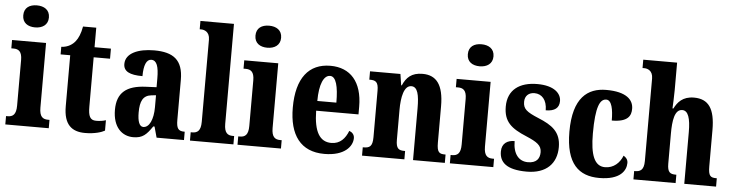

<svg xmlns="http://www.w3.org/2000/svg" viewBox="-47 -986 4641 1215"><g transform="rotate(5 2273.5 -379.0)"><path d="M145 -628C190 -628 227 -650 227 -698C227 -747 190 -768 145 -768C99 -768 64 -747 64 -698C64 -650 99 -628 145 -628ZM11 0H287V-53H278C245 -53 223 -67 223 -125V-536H7V-483H21C53 -483 75 -469 75 -415V-125C75 -68 54 -53 21 -53H11Z M518 10C581 10 624 -5 643 -16V-82C625 -76 604 -73 581 -73C542 -73 531 -99 531 -159V-472H635V-536H531V-660H447C439 -614 425 -584 410 -565C394 -544 365 -522 321 -520V-472H382V-148C382 -31 434 10 518 10Z M824 10C884 10 908 -15 945 -69H953L972 0H1146V-53H1143C1105 -53 1093 -69 1093 -124V-378C1093 -504 1031 -549 909 -549C809 -549 728 -516 728 -447C728 -400 767 -380 849 -380C849 -449 865 -488 896 -488C931 -488 944 -449 944 -374V-318L877 -315C754 -310 694 -262 694 -153C694 -42 753 10 824 10ZM882 -60C857 -60 845 -93 845 -149C845 -221 863 -258 916 -264L945 -267V-191C945 -113 920 -60 882 -60Z M1184 0H1460V-53H1451C1419 -53 1397 -67 1397 -125V-760H1184V-707H1194C1210 -707 1248 -699 1248 -646V-125C1248 -67 1226 -53 1194 -53H1184Z M1620 -628C1665 -628 1702 -650 1702 -698C1702 -747 1665 -768 1620 -768C1574 -768 1539 -747 1539 -698C1539 -650 1574 -628 1620 -628ZM1486 0H1762V-53H1753C1720 -53 1698 -67 1698 -125V-536H1482V-483H1496C1528 -483 1550 -469 1550 -415V-125C1550 -68 1529 -53 1496 -53H1486Z M2038 10C2166 10 2216 -53 2216 -106C2216 -128 2201 -143 2183 -149C2164 -100 2132 -63 2076 -63C2003 -63 1965 -123 1963 -258H2232V-307C2232 -465 2155 -549 2029 -549C1892 -549 1814 -453 1814 -265C1814 -91 1887 10 2038 10ZM2086 -320H1965C1965 -427 1992 -485 2032 -485C2070 -485 2086 -423 2086 -320Z M2277 0H2546V-53H2542C2506 -53 2488 -62 2488 -119V-309C2488 -390 2503 -465 2550 -465C2590 -465 2601 -414 2601 -329V0H2803V-53H2799C2763 -53 2748 -62 2748 -124V-355C2748 -491 2702 -549 2614 -549C2544 -549 2511 -516 2489 -465H2485L2474 -536H2281V-483H2285C2321 -483 2339 -474 2339 -418V-122C2339 -62 2319 -53 2281 -53H2277Z M2969 -628C3014 -628 3051 -650 3051 -698C3051 -747 3014 -768 2969 -768C2923 -768 2888 -747 2888 -698C2888 -650 2923 -628 2969 -628ZM2835 0H3111V-53H3102C3069 -53 3047 -67 3047 -125V-536H2831V-483H2845C2877 -483 2899 -469 2899 -415V-125C2899 -68 2878 -53 2845 -53H2835Z M3324 10C3448 10 3513 -58 3513 -162C3513 -259 3456 -298 3368 -334C3291 -366 3269 -384 3269 -429C3269 -467 3294 -489 3330 -489C3376 -489 3410 -454 3410 -387C3468 -387 3495 -410 3495 -453C3495 -501 3451 -548 3343 -548C3231 -548 3156 -496 3156 -389C3156 -293 3204 -253 3303 -212C3371 -183 3401 -163 3401 -120C3401 -80 3381 -50 3326 -50C3270 -50 3231 -92 3231 -176C3187 -176 3150 -156 3150 -103C3150 -36 3193 10 3324 10Z M3784 10C3918 10 3954 -52 3954 -100C3954 -121 3942 -135 3926 -144C3908 -97 3869 -61 3815 -61C3747 -61 3720 -132 3720 -267C3720 -438 3746 -488 3786 -488C3821 -488 3832 -428 3832 -359C3936 -359 3954 -401 3954 -444C3954 -501 3909 -549 3781 -549C3663 -549 3571 -482 3571 -266C3571 -61 3655 10 3784 10Z M4001 0H4269V-53H4266C4230 -53 4212 -62 4212 -119V-309C4212 -391 4222 -464 4271 -464C4309 -464 4324 -415 4324 -329V0H4526V-53H4523C4486 -53 4472 -62 4472 -124V-355C4472 -491 4430 -549 4338 -549C4266 -549 4234 -509 4214 -469H4208C4209 -493 4212 -540 4212 -586V-760H3997V-707H4009C4025 -707 4063 -699 4063 -646V-122C4063 -62 4037 -53 4005 -53H4001Z"/></g></svg>

Font: Noto Serif Lao ExtraCondensed ExtraBold
Style: Regular
Weight: 800
Width: 2
Designer: Monotype Design Team
Foundry: Monotype Imaging Inc.
Version: Version 2.003